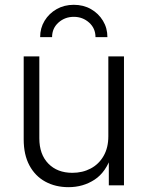

<svg xmlns="http://www.w3.org/2000/svg" viewBox="-20 -775 618 803"><path d="M266.6 7.8Q211.9 7.8 169.4 -15.4Q127 -38.6 103 -83.3Q79.1 -127.9 79.1 -191.9V-539.1H144.5V-196.8Q144.5 -129.4 182.1 -90.8Q219.7 -52.2 282.7 -52.2Q325.2 -52.2 359.4 -70.3Q393.6 -88.4 413.3 -122.8Q433.1 -157.2 433.1 -205.1V-539.1H498.5V0H435.1V-126H446.8Q423.8 -55.2 375.7 -23.7Q327.6 7.8 266.6 7.8ZM288.6 -754.9Q329.1 -754.9 360.6 -736.8Q392.1 -718.8 410.6 -688.2Q429.2 -657.7 429.2 -619.6H379.4Q379.4 -656.7 352.5 -680.7Q325.7 -704.6 288.6 -704.6Q251.5 -704.6 224.6 -680.7Q197.8 -656.7 197.8 -619.6H147.9Q147.9 -657.7 166.5 -688.2Q185.1 -718.8 216.8 -736.8Q248.5 -754.9 288.6 -754.9Z"/></svg>

Font: Inter 18pt Light
Style: Regular
Weight: 300
Designer: Rasmus Andersson
Foundry: rsms
Version: Version 4.001;git-66647c0bb